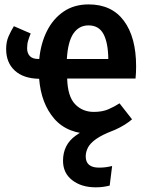

<svg xmlns="http://www.w3.org/2000/svg" viewBox="-20 -578 655 850"><path d="M277.4 -230.3Q279.5 -151.3 312.3 -116.9Q345.1 -82.6 395.4 -82.6Q432.8 -82.6 459.5 -94.1Q486.2 -105.6 509.2 -120.5L564.6 -49.7Q534.9 -24.1 491.5 -4.4Q448.2 15.4 391.3 15.4Q279 15.4 220.5 -52.1Q162.1 -119.5 153.3 -229.2Q84.1 -230.3 45.6 -265.4Q7.2 -300.5 7.2 -361Q7.2 -392.8 17.9 -417.2Q28.7 -441.5 41.5 -462.1L115.9 -429.7Q109.7 -414.9 104.9 -399.2Q100 -383.6 100 -364.6Q100 -342.6 112.1 -329.7Q124.1 -316.9 149.7 -316.9H153.8Q160.5 -386.2 187.9 -440.8Q215.4 -495.4 261.8 -526.9Q308.2 -558.5 372.3 -558.5Q474.9 -558.5 528.7 -485.6Q582.6 -412.8 582.6 -284.1Q582.6 -254.4 580 -230.3ZM371.8 -465.6Q329.7 -465.6 305.1 -429.7Q280.5 -393.8 275.9 -316.9H459.5Q458.5 -389.7 437.9 -427.7Q417.4 -465.6 371.8 -465.6ZM464.6 -45.1 481 0Q431.3 19 405.1 37.7Q379 56.4 369.2 75.6Q359.5 94.9 359.5 114.4Q359.5 164.1 418.5 164.1Q434.4 164.1 447.9 162.3Q461.5 160.5 476.4 156.9L465.6 243.6Q451.3 247.2 436.7 249.2Q422.1 251.3 403.6 251.3Q340.5 251.3 299.7 219.7Q259 188.2 259 133.8Q259 62.6 314.9 22.6Q370.8 -17.4 464.6 -45.1Z"/></svg>

Font: Fira Code SemiBold
Style: Regular
Weight: 600
Designer: Carrois Corporate, Edenspiekermann AG, Nikita Prokopov
Foundry: Carrois Corporate, Edenspiekermann AG, Nikita Prokopov
Version: Version 6.002